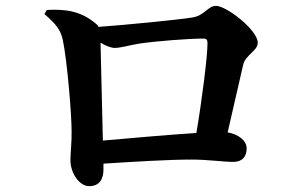

<svg xmlns="http://www.w3.org/2000/svg" viewBox="-20 -674 1040 657"><path d="M140 -640 132 -626C172 -591 187 -573 195 -537C210 -465 225 -283 225 -226C226 -190 221 -152 221 -126C221 -81 252 -37 285 -37C322 -37 334 -63 334 -94V-114C442 -121 559 -128 636 -128C691 -128 745 -120 778 -120C810 -120 824 -139 824 -166C824 -195 793 -215 759 -221L812 -452C820 -487 862 -499 862 -528C862 -571 755 -654 719 -654C691 -654 680 -620 637 -614C596 -607 414 -589 317 -582C316 -586 313 -589 308 -593C255 -638 201 -643 140 -640ZM324 -528C342 -517 360 -510 373 -510C393 -510 426 -520 458 -525C512 -533 624 -542 676 -542C687 -542 690 -537 690 -526C690 -480 671 -331 652 -219C557 -213 424 -201 332 -193Z"/></svg>

Font: Noto Serif KR
Style: Bold
Weight: 700
Designer: Ryoko NISHIZUKA 西塚涼子 (kana & ideographs); Frank Grießhammer (Latin, Greek & Cyrillic); Wenlong ZHANG 张文龙 (bopomofo); San
Foundry: Adobe
Version: Version 2.001;hotconv 1.1.0;makeotfexe 2.6.0